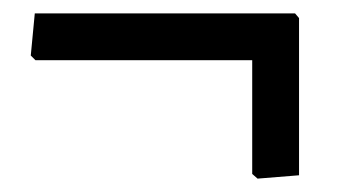

<svg xmlns="http://www.w3.org/2000/svg" viewBox="-20 -318 520 287"><path d="M421 -298 427 -291V-56L365 -51L357 -58V-228H33L26 -235L32 -298Z"/></svg>

Font: Alegreya Sans SC Medium
Style: Regular
Weight: 500
Designer: Juan Pablo del Peral
Foundry: Huerta Tipografica
Version: Version 2.001;PS 002.001;hotconv 1.0.88;makeotf.lib2.5.64775